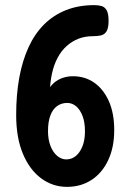

<svg xmlns="http://www.w3.org/2000/svg" viewBox="-20 -712 507 748"><path d="M241 16Q185 16 140 -17.5Q95 -51 69 -113.5Q43 -176 43 -264Q43 -343 55 -409Q67 -475 91 -527.5Q115 -580 151.5 -616.5Q188 -653 237 -672.5Q286 -692 347 -692Q363 -692 375.5 -688.5Q388 -685 395.5 -672Q403 -659 403 -631Q403 -603 395 -590Q387 -577 373 -574Q359 -571 342 -571Q311 -571 285.5 -561Q260 -551 239.5 -532.5Q219 -514 204.5 -487Q190 -460 182.5 -425.5Q175 -391 174 -350L160 -343Q167 -364 181.5 -380.5Q196 -397 217.5 -406Q239 -415 264 -415Q311 -415 347 -390Q383 -365 404 -318Q425 -271 425 -205Q425 -138 401.5 -88Q378 -38 336.5 -11Q295 16 241 16ZM238 -91Q259 -91 275 -104Q291 -117 301 -141.5Q311 -166 311 -200Q311 -236 301.5 -260.5Q292 -285 276.5 -298Q261 -311 242 -311Q219 -311 202 -298.5Q185 -286 176 -261.5Q167 -237 167 -201Q167 -169 176.5 -144Q186 -119 202.5 -105Q219 -91 238 -91Z"/></svg>

Font: Fredoka Condensed Medium
Style: Regular
Weight: 500
Width: 3
Designer: Ben Nathan
Foundry: Milena B. Brandão, Ben Nathan
Version: Version 2.001